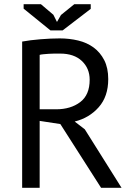

<svg xmlns="http://www.w3.org/2000/svg" viewBox="-20 -890 635 910"><path d="M85 -693Q123 -700 172.5 -704Q222 -708 263 -708Q309 -708 350.5 -698Q392 -688 423.5 -665Q455 -642 474 -605Q493 -568 493 -515Q493 -433 448 -382Q403 -331 334 -314L382 -277L556 0H459L266 -302L168 -317V0H85ZM265 -636Q252 -636 238 -636Q224 -636 211 -635Q198 -634 186.5 -633Q175 -632 168 -630V-372H246Q315 -372 360 -406Q405 -440 405 -512Q405 -566 368 -601Q331 -636 265 -636ZM277 -746H219L92 -849V-870H174L233 -820L250 -786L269 -819L332 -870H410V-848Z"/></svg>

Font: PTSans
Style: Regular
Weight: 400
Designer: A.Korolkova, O.Umpeleva, V.Yefimov
Foundry: ParaType Ltd
Version: Version 2.003W OFL